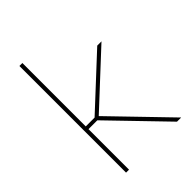

<svg xmlns="http://www.w3.org/2000/svg" viewBox="-197 -755 846 846"><g transform="rotate(-45 226.5 -332.0)"><path d="M398.5 0 154.5 -252.5H93V-269.5H154.5L387 -485.5H413.5L166 -255.5V-267.5L424.5 0ZM81 0V-664.5H99.5V0Z"/></g></svg>

Font: Anek Latin Thin
Style: Regular
Weight: 250
Designer: Yesha Goshar
Foundry: Ek Type
Version: Version 1.003